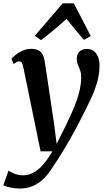

<svg xmlns="http://www.w3.org/2000/svg" viewBox="-58 -844 616 1114"><path d="M76.5 -457.5Q73 -475 67.5 -481.5Q62 -488 54 -488Q46 -488 38.5 -484Q31 -480 21 -472L8.5 -502.5Q14 -510 30.2 -523.8Q46.5 -537.5 70.8 -549Q95 -560.5 122.5 -560.5Q149 -560.5 165 -552Q181 -543.5 189.2 -528Q197.5 -512.5 201 -490.5Q208 -445 215 -399Q222 -353 228.8 -306.5Q235.5 -260 242.5 -213.5Q249.5 -167 256.5 -121.5L270.5 -9.5L323 -113.5Q342 -153 358.2 -189.5Q374.5 -226 386.8 -260.8Q399 -295.5 406 -329Q413 -362.5 413 -394.5Q413 -420.5 406.8 -436.5Q400.5 -452.5 394 -467.5Q387.5 -482.5 387.5 -504Q387.5 -529.5 403.2 -544.8Q419 -560 446.5 -560Q471 -560 487 -547.2Q503 -534.5 511.2 -513Q519.5 -491.5 519.5 -466Q519.5 -415.5 505.5 -366.8Q491.5 -318 469.2 -270.8Q447 -223.5 423 -177Q407 -144 388.5 -109.2Q370 -74.5 350.8 -40.8Q331.5 -7 312.8 24Q294 55 277 81.5Q260 108 246.5 128Q221 168.5 192.5 195.5Q164 222.5 130.5 236.2Q97 250 56 250Q30.5 250 2.2 244Q-26 238 -38.5 230.5L-8.5 145.5Q1 154 25 163.5Q49 173 78 173Q107 173 135 158.2Q163 143.5 190.5 112.8Q218 82 246 34H177.5ZM180 -611 144 -636.5 306 -824.5H370.5L468.5 -635L429 -612.5Q403.5 -641 378.8 -672.2Q354 -703.5 328 -734.5Q293.5 -703 256 -671.8Q218.5 -640.5 180 -611Z"/></svg>

Font: Merriweather 36pt SemiBold
Style: Italic
Weight: 600
Italic angle: -7.8°
Version: Version 2.101